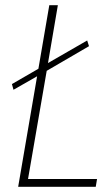

<svg xmlns="http://www.w3.org/2000/svg" viewBox="-20 -720 424 740"><path d="M170 -700 128 -455 26 -396 32 -374 123 -426 50 0H349L354 -30H88L160 -447L323 -542L316 -564L165 -477L203 -700Z"/></svg>

Font: Jost* 200 Thin Italic
Style: Italic
Weight: 200
Italic angle: -10°
Version: Version 3.200; ttfautohint (v0.97) -l 8 -r 50 -G 200 -x 14 -